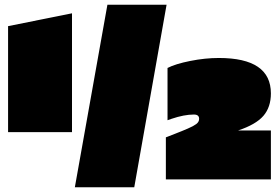

<svg xmlns="http://www.w3.org/2000/svg" viewBox="-20 -755 1174 808"><path d="M681 -735 545 33H295L432 -735ZM14 -199V-645L283 -699V-199ZM1120 0H678V-177Q694 -183 714 -191Q734 -199 745.5 -203.5Q757 -208 770.5 -214Q784 -220 791.5 -224Q799 -228 806 -233Q818 -242 818 -255Q818 -273 796 -273Q755 -273 702 -255L685 -249V-469Q718 -486 780.5 -498.5Q843 -511 901 -511Q1120 -511 1120 -362Q1120 -304 1088.5 -267.5Q1057 -231 982 -206H1120Z"/></svg>

Font: Erica One
Style: Regular
Weight: 400
Designer: Miguel Hernandez
Foundry: Miguel Hernandez
Version: Version 1.003